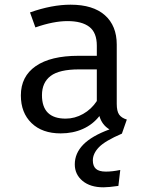

<svg xmlns="http://www.w3.org/2000/svg" viewBox="-20 -558 640 819"><path d="M376 126Q376 150 389 162Q402 174 432 174Q459 174 493 167L485 235Q443 241 421 241Q365 241 332 213.5Q299 186 299 143Q299 96 335 59Q371 22 447 -6Q415 -25 404 -63Q376 -27 333.5 -8Q291 11 239 11Q160 11 114.5 -33Q69 -77 69 -151Q69 -232 132.5 -276Q196 -320 315 -320H393V-363Q393 -419 361 -443.5Q329 -468 268 -468Q208 -468 131 -441L108 -505Q201 -538 281 -538Q377 -538 427.5 -493Q478 -448 478 -368V-115Q478 -84 488 -69.5Q498 -55 521 -48L500 12Q428 43 402 70Q376 97 376 126ZM393 -262H317Q233 -262 196 -234Q159 -206 159 -152Q159 -52 260 -52Q299 -52 334.5 -72Q370 -92 393 -127Z"/></svg>

Font: Fira Mono
Style: Regular
Weight: 400
Designer: Carrois Corporate & Edenspiekermann AG
Foundry: Carrois Corporate GbR & Edenspiekermann AG
Version: Version 3.206